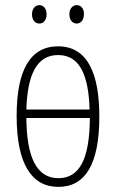

<svg xmlns="http://www.w3.org/2000/svg" viewBox="-20 -720 453 750"><path d="M105 -664C105 -643 116 -628 134 -628C150 -628 162 -642 162 -664C162 -686 150 -700 134 -700C116 -700 105 -684 105 -664ZM251 -665C251 -643 262 -628 280 -628C296 -628 308 -643 308 -665C308 -687 296 -700 280 -700C263 -700 251 -685 251 -665ZM368 -265C368 -431 323 -539 207 -539C98 -539 45 -446 45 -267C45 -82 102 10 208 10C314 10 368 -80 368 -265ZM207 -505C293 -505 326 -424 330 -292H83C87 -429 124 -505 207 -505ZM208 -24C123 -24 84 -106 83 -259H331C330 -99 291 -24 208 -24Z"/></svg>

Font: Noto Sans ExtraCondensed ExtraLight
Style: Regular
Weight: 200
Width: 2
Designer: Monotype Design Team
Foundry: Monotype Imaging Inc.
Version: Version 2.013